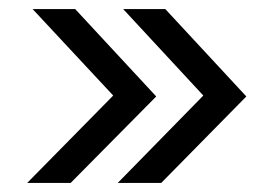

<svg xmlns="http://www.w3.org/2000/svg" viewBox="-20 -491 604 424"><path d="M230 -280 52 -471H146L325 -278L136 -87H40ZM429 -280 252 -471H345L524 -278L336 -87H240Z"/></svg>

Font: Sulphur Point
Style: Regular
Weight: 400
Designer: Noponies / Dale Sattler
Foundry: Noponies
Version: Version 1.000; ttfautohint (v1.8)